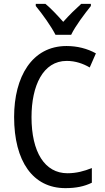

<svg xmlns="http://www.w3.org/2000/svg" viewBox="-20 -963 542 993"><path d="M267 -783H348C370 -829 418 -892 450 -932V-943H400C366 -912 342 -889 307 -850C276 -885 243 -920 215 -943H165V-932C201 -888 244 -828 267 -783ZM325 -648C370 -648 410 -634 444 -614L476 -687C431 -712 379 -725 324 -725C145 -725 53 -565 53 -358C53 -129 150 10 318 10C374 10 416 1 455 -18V-94C416 -78 375 -67 329 -67C211 -67 143 -177 143 -357C143 -519 202 -648 325 -648Z"/></svg>

Font: Noto Sans Khmer UI Condensed
Style: Regular
Weight: 400
Width: 3
Designer: Danh Hong and the Monotype Design Team
Foundry: Monotype Imaging Inc.
Version: Version 2.002